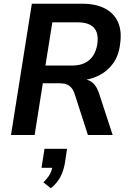

<svg xmlns="http://www.w3.org/2000/svg" viewBox="-20 -725 692 1031"><path d="M39 0 151 -705H421Q495 -705 543.5 -679.5Q592 -654 613.5 -606.5Q635 -559 625 -489Q618 -428 588 -385.5Q558 -343 511 -319.5Q464 -296 405 -292L410 -300L432 -299Q461 -297 481.5 -277Q502 -257 514 -217L585 0H452L382 -217Q375 -240 363.5 -253.5Q352 -267 336 -272.5Q320 -278 296 -278H210L166 0ZM224 -373H366Q426 -373 460.5 -403.5Q495 -434 503 -492Q510 -549 483.5 -577Q457 -605 397 -605H261ZM253 286 213 254Q236 232 248 210Q260 188 263 162L284 176H203L219 74H340L329 148Q322 191 304.5 224.5Q287 258 253 286Z"/></svg>

Font: Nunito Sans 10pt SemiCondensed
Style: Bold Italic
Weight: 700
Width: 4
Italic angle: -9°
Designer: Vernon Adams
Foundry: Vernon Adams
Version: Version 3.101;gftools[0.9.27]